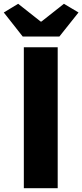

<svg xmlns="http://www.w3.org/2000/svg" viewBox="-40 -995 435 1015"><path d="M86 0H265V-745H86ZM80 -802H274L375 -929L298 -975L179 -881H175L56 -975L-20 -929Z"/></svg>

Font: Noto Sans TC Black
Style: Regular
Weight: 900
Designer: Ryoko NISHIZUKA 西塚涼子 (kana, bopomofo & ideographs); Paul D. Hunt (Latin, Greek & Cyrillic); Sandoll Communications 산돌커뮤니
Foundry: Adobe
Version: Version 2.004;hotconv 1.0.118;makeotfexe 2.5.65603